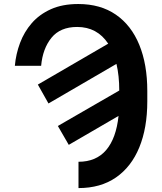

<svg xmlns="http://www.w3.org/2000/svg" viewBox="-20 -742 822 975"><path d="M273.8 -102.3 585.6 -282.3Q585.6 -357.6 571.4 -417.6L226.2 -216.6L172.2 -312.5L529.5 -520.2Q473.4 -605.1 371.8 -605.1Q285.9 -605.1 241.3 -550.1Q196.7 -495 188.9 -407.7H55.4Q60.7 -467.7 81.7 -523.8Q102.6 -579.9 141.3 -624.5Q180 -669 238.5 -695.3Q296.9 -721.6 377.5 -721.6Q490.1 -721.6 568.4 -667.6Q646.7 -613.6 687.3 -514.4Q728 -415.1 728 -279.8V-227.6Q728 -92.3 687.3 6.6Q646.7 105.5 568.7 159.3Q490.8 213.1 378.6 213.1V79.5Q468.4 79.5 519.2 19.9Q570 -39.8 582 -153.4L329.2 -6.4Z"/></svg>

Font: Interface
Style: Bold
Weight: 700
Designer: Rasmus Andersson
Foundry: rsms
Version: Version 1.8